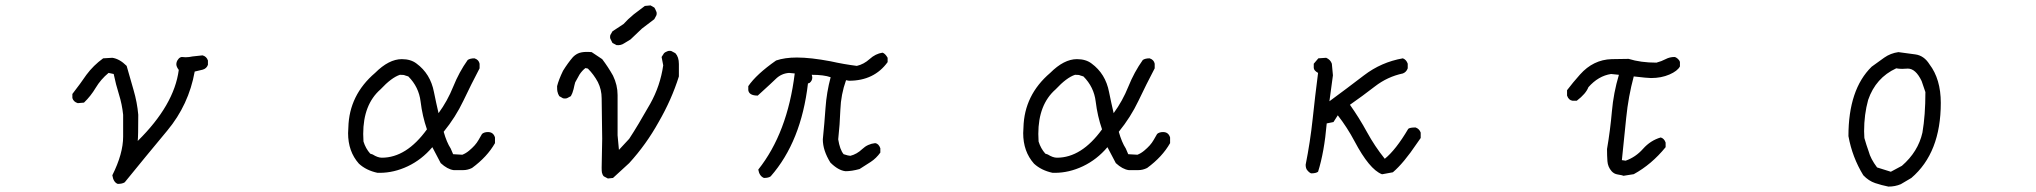

<svg xmlns="http://www.w3.org/2000/svg" viewBox="-20 -648 7540 711"><path d="M416 33Q400 27 396 1Q436 -79 436 -142V-223Q432 -262 420.5 -298.5Q409 -335 401 -374L382 -378Q353 -354 334.5 -323Q316 -292 291 -268L268 -266Q252 -271 248 -285V-300Q279 -340 300 -371Q326 -406 362 -432L396 -434Q423 -430 449 -404Q461 -361 474.5 -315Q488 -269 492 -223Q492 -142 490 -126Q625 -259 642 -389Q633 -401 633 -410Q633 -414 634.5 -419Q636 -424 641 -430Q646 -436 653 -437L667 -436Q680 -436 693 -439L730 -443Q745 -439 750 -424V-408Q745 -394 730.5 -390Q716 -386 701 -383Q679 -260 599.5 -164.5Q520 -69 442 27Q433 33 416 33Z M1394 -64Q1485 -64 1561 -169Q1544 -218 1537.5 -272Q1531 -326 1492 -365Q1484 -368 1479 -369Q1477 -371 1461 -371Q1430 -361 1389 -317Q1325 -261 1325 -152L1326 -124Q1334 -98 1351 -79L1360 -76Q1379 -64 1394 -64ZM1386 -8H1378Q1336 -17 1309 -42Q1269 -87 1269 -155L1270 -176Q1273 -296 1369 -378Q1420 -429 1468 -429Q1501 -429 1522 -413Q1574 -375 1587 -307Q1595 -267 1604 -229Q1637 -274 1658.5 -327.5Q1680 -381 1712 -426Q1721 -432 1737 -432Q1753 -427 1756 -412V-395Q1725 -336 1696 -275Q1667 -214 1623 -160Q1634 -121 1649 -98L1658 -77L1692 -75Q1705 -80 1717 -90Q1729 -100 1737.5 -109.5Q1746 -119 1752 -129.5Q1758 -140 1765 -152Q1773 -159 1787 -159Q1807 -159 1813 -139V-118Q1784 -67 1728 -26Q1712 -18 1695 -18H1660Q1637 -21 1612 -44L1581 -103Q1542 -57 1490.5 -32.5Q1439 -8 1386 -8Z M2231 13 2216 5Q2211 0 2209 -9Q2208 -15 2208 -27L2210 -134L2208 -284Q2208 -316 2194 -344Q2179 -372 2157 -394L2148 -396Q2136 -387 2126 -372Q2116 -353 2110 -343Q2109 -340 2107 -331.5Q2105 -323 2104 -318Q2100 -302 2094 -292Q2092 -291 2081 -285Q2075 -282 2065 -284L2051 -292Q2046 -300 2044 -310Q2043 -314 2043 -329Q2049 -353 2065 -386Q2083 -415 2102 -437Q2116 -451 2133 -454Q2148 -457 2171 -455L2210 -429Q2232 -400 2250 -368Q2267 -333 2267 -296V-147L2272 -93L2310 -134Q2341 -181 2388 -264Q2425 -330 2436 -406L2430 -437L2439 -451Q2441 -454 2451 -458Q2458 -461 2466 -459L2481 -451Q2494 -437 2494 -411V-365Q2467 -279 2419 -196Q2373 -113 2310 -44L2250 11ZM2263 -481 2248 -489Q2244 -496 2241 -503Q2238 -508 2240 -518L2248 -532L2289 -559Q2305 -577 2327 -595Q2355 -616 2368 -626L2389 -628L2403 -620Q2406 -616 2410 -606Q2413 -601 2411 -592L2403 -577Q2390 -567 2357 -542Q2330 -517 2315 -502Q2297 -491 2292 -488Q2279 -479 2263 -481Z M2809 11Q2792 4 2788 -20Q2896 -156 2923 -376L2902 -378Q2873 -376 2852 -355Q2841 -344 2786 -294Q2754 -294 2751 -314V-329Q2781 -373 2854 -424Q2886 -435 2931 -435Q2982 -435 3056 -421Q3105 -410 3153 -404Q3179 -410 3200.5 -429.5Q3222 -449 3248 -453Q3258 -450 3267 -434V-418Q3217 -349 3124 -349L3113 -351Q3094 -298 3092 -242Q3090 -186 3084 -132Q3090 -94 3104 -77Q3122 -71 3129 -71Q3153 -77 3173 -96Q3193 -115 3221 -118Q3234 -116 3240 -99V-83Q3225 -62 3204.5 -48.5Q3184 -35 3163 -22Q3134 -14 3111 -14Q3084 -17 3055 -46Q3027 -91 3027 -132Q3033 -191 3037 -248.5Q3041 -306 3056 -362Q3031 -371 2986 -371Q2988 -364 2988 -361Q2988 -349 2978 -341L2972 -339Q2947 -124 2834 5Q2826 11 2809 11Z M3894 -64Q3985 -64 4061 -169Q4044 -218 4037.5 -272Q4031 -326 3992 -365Q3984 -368 3979 -369Q3977 -371 3961 -371Q3930 -361 3889 -317Q3825 -261 3825 -152L3826 -124Q3834 -98 3851 -79L3860 -76Q3879 -64 3894 -64ZM3886 -8H3878Q3836 -17 3809 -42Q3769 -87 3769 -155L3770 -176Q3773 -296 3869 -378Q3920 -429 3968 -429Q4001 -429 4022 -413Q4074 -375 4087 -307Q4095 -267 4104 -229Q4137 -274 4158.5 -327.5Q4180 -381 4212 -426Q4221 -432 4237 -432Q4253 -427 4256 -412V-395Q4225 -336 4196 -275Q4167 -214 4123 -160Q4134 -121 4149 -98L4158 -77L4192 -75Q4205 -80 4217 -90Q4229 -100 4237.5 -109.5Q4246 -119 4252 -129.5Q4258 -140 4265 -152Q4273 -159 4287 -159Q4307 -159 4313 -139V-118Q4284 -67 4228 -26Q4212 -18 4195 -18H4160Q4137 -21 4112 -44L4081 -103Q4042 -57 3990.5 -32.5Q3939 -8 3886 -8Z M5100 -3H5097Q5051 -21 4996 -125Q4969 -176 4934 -221L4918 -196L4893 -191Q4884 -85 4861 -12Q4853 -6 4835 -6Q4830 -8 4824 -14Q4818 -20 4816.5 -26Q4815 -32 4815 -38Q4832 -123 4841 -208Q4850 -293 4861 -378Q4845 -387 4845 -397V-412L4862 -432L4891 -434Q4907 -427 4912 -412L4916 -369L4903 -273Q4967 -320 5031 -369Q5095 -418 5175 -432Q5188 -427 5193 -412V-395Q5188 -381 5175 -376Q5118 -364 5071.5 -328Q5025 -292 4979 -260Q5013 -212 5042 -159Q5071 -106 5108 -60Q5149 -93 5195 -171Q5201 -176 5222 -176Q5236 -171 5241 -157V-137L5227 -117Q5178 -44 5138 -10Z M5992 3 5986 1 5970 -2Q5957 -4 5948 -14Q5934 -30 5932.5 -51Q5931 -72 5931 -96Q5943 -166 5949 -235Q5955 -304 5975 -371L5946 -374Q5899 -367 5862 -325Q5853 -301 5819 -275H5803Q5789 -277 5783 -294V-314Q5805 -343 5831 -372Q5880 -427 5948 -429Q5979 -430 6011 -430Q6056 -416 6114 -416Q6133 -421 6148 -429Q6163 -437 6181 -437Q6187 -436 6193.5 -430Q6200 -424 6201 -418V-402Q6192 -385 6162 -372Q6132 -359 6094 -359Q6081 -359 6030 -365Q6010 -291 6002 -211.5Q5994 -132 5986 -55L6000 -53Q6037 -66 6064.5 -97Q6092 -128 6130 -139Q6143 -135 6148 -120V-103Q6096 -39 6030 -3Z M6982 -12 7023 -34Q7083 -86 7099 -157Q7110 -221 7110 -307L7096 -348Q7074 -394 7045 -394L7024 -393Q7012 -393 7002 -395Q6926 -360 6898 -278Q6883 -224 6883 -162L6884 -137Q6891 -112 6900 -87Q6907 -60 6931 -28ZM6973 43Q6948 38 6924 30Q6900 22 6880 1Q6839 -66 6825 -144Q6825 -317 6911 -401Q6934 -418 6957.5 -434.5Q6981 -451 7010 -455Q7041 -451 7073 -446.5Q7105 -442 7125 -410Q7167 -355 7167 -267Q7167 -82 7058 11L7019 34Q6998 43 6973 43Z"/></svg>

Font: Yozai
Style: Regular
Weight: 400
Designer: LXGW / Y.OzVox
Foundry: LXGW / Y.OzVox
Version: Version 0.861;October 22, 2024